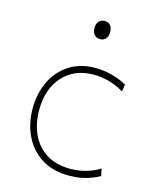

<svg xmlns="http://www.w3.org/2000/svg" viewBox="-111 -802 724 888"><g transform="rotate(15 251.0 -358.0)"><path d="M304 9Q226.5 9 172.5 -25.2Q118.5 -59.5 90.2 -117.8Q62 -176 62 -248Q62 -320.5 90 -378.5Q118 -436.5 170.2 -470.2Q222.5 -504 295 -504Q323.5 -504 351 -498.8Q378.5 -493.5 402.8 -484.8Q427 -476 446 -465L441 -431Q413.5 -447 388 -456Q362.5 -465 339.5 -468.5Q316.5 -472 296 -472Q204 -472 148.5 -411.5Q93 -351 93 -248Q93 -185 116.2 -134Q139.5 -83 186.2 -53Q233 -23 304 -23Q327.5 -23 351 -27.2Q374.5 -31.5 397.5 -40Q420.5 -48.5 442 -62L449 -28Q433.5 -18.5 411.5 -10Q389.5 -1.5 362.2 3.8Q335 9 304 9ZM279 -638Q263.5 -638 252.8 -649Q242 -660 242 -681Q242 -703.5 252.8 -714.2Q263.5 -725 280 -725Q296.5 -725 306.8 -714Q317 -703 317 -681Q317 -660 306.8 -649Q296.5 -638 279 -638Z"/></g></svg>

Font: Commissioner Thin Thin
Style: Regular
Weight: 250
Version: Version 1.000